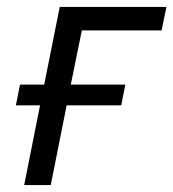

<svg xmlns="http://www.w3.org/2000/svg" viewBox="-20 -536 502 556"><path d="M50 0H127L173 -231H331L343 -291H185L217 -448H448L462 -516H153L108 -291H38L26 -231H96Z"/></svg>

Font: LVC Sans
Style: Italic
Weight: 400
Italic angle: -11.31°
Designer: Mike Abbink, Paul van der Laan, Pieter van Rosmalen
Foundry: Bold Monday
Version: Version 3.0